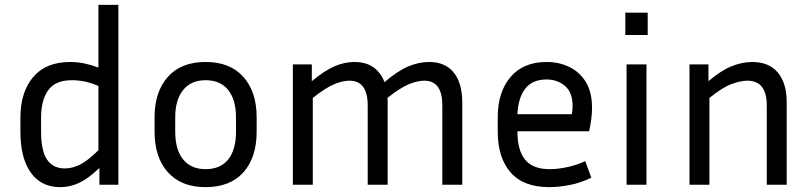

<svg xmlns="http://www.w3.org/2000/svg" viewBox="-20 -760 3340 790"><path d="M389 0V-69Q343 -25 305.5 -7.5Q268 10 228 10Q149 10 106.5 -50Q64 -110 64 -218V-276Q64 -381 116.5 -443Q169 -505 269 -505Q298 -505 327 -499Q356 -493 385 -482V-740H467V0ZM149 -218Q149 -140 173.5 -103.5Q198 -67 247 -67Q276 -67 307 -81.5Q338 -96 385 -142V-406Q356 -419 329 -424.5Q302 -430 276 -430Q208 -430 178.5 -389Q149 -348 149 -276Z M1036 -278V-218Q1036 -112 981.5 -51Q927 10 826 10Q726 10 671 -51Q616 -112 616 -218V-278Q616 -382 670.5 -443.5Q725 -505 826 -505Q927 -505 981.5 -443.5Q1036 -382 1036 -278ZM951 -278Q951 -349 919 -389.5Q887 -430 826 -430Q766 -430 733.5 -389.5Q701 -349 701 -278V-218Q701 -144 733.5 -104Q766 -64 826 -64Q887 -64 919 -104Q951 -144 951 -218Z M1418 -428Q1390 -428 1355 -413.5Q1320 -399 1267 -357V0H1185V-495H1263V-426Q1316 -470 1357 -487.5Q1398 -505 1438 -505Q1485 -505 1516 -483.5Q1547 -462 1562 -422Q1617 -469 1660.5 -487Q1704 -505 1746 -505Q1812 -505 1847 -461.5Q1882 -418 1882 -338V0H1800V-326Q1800 -428 1726 -428Q1698 -428 1662.5 -413.5Q1627 -399 1574 -357Q1575 -353 1575 -348Q1575 -343 1575 -338V0H1493V-326Q1493 -428 1418 -428Z M2413 -29Q2368 -7 2323 1.5Q2278 10 2240 10Q2133 10 2080.5 -51Q2028 -112 2028 -218V-278Q2028 -381 2080.5 -443Q2133 -505 2229 -505Q2280 -505 2322.5 -484.5Q2365 -464 2390.5 -422.5Q2416 -381 2416 -316Q2416 -274 2404 -220H2109V-218Q2109 -142 2140.5 -103Q2172 -64 2242 -64Q2274 -64 2312.5 -72Q2351 -80 2388 -97ZM2229 -433Q2171 -433 2141.5 -395.5Q2112 -358 2109 -290H2333Q2336 -308 2336 -324Q2336 -380 2304.5 -406.5Q2273 -433 2229 -433Z M2645 -616H2553V-708H2645ZM2640 0H2558V-495H2640Z M3055 -428Q3027 -428 2989.5 -414Q2952 -400 2899 -357V0H2817V-495H2895V-426Q2948 -471 2991.5 -488Q3035 -505 3075 -505Q3144 -505 3180.5 -461.5Q3217 -418 3217 -338V0H3135V-326Q3135 -428 3055 -428Z"/></svg>

Font: Inria Sans
Style: Regular
Weight: 400
Designer: Black Foundry Team
Foundry: Black Foundry
Version: Version 1.2; ttfautohint (v1.8.3)